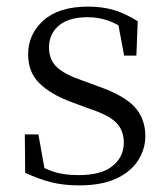

<svg xmlns="http://www.w3.org/2000/svg" viewBox="-20 -546 508 580"><path d="M219 14Q172 14 134.5 4.5Q97 -5 56 -24L55 -140H96L118 -17L84 -19V-55Q112 -37 142.5 -27Q173 -17 218 -17Q286 -17 320 -44.5Q354 -72 354 -115Q354 -152 331 -175.5Q308 -199 246 -219L195 -238Q135 -260 100 -293.5Q65 -327 65 -382Q65 -443 111.5 -484.5Q158 -526 246 -526Q290 -526 324.5 -515.5Q359 -505 396 -482L392 -378H355L334 -490L363 -486V-454Q333 -475 304.5 -484.5Q276 -494 245 -494Q187 -494 157.5 -468.5Q128 -443 128 -403Q128 -365 152.5 -342.5Q177 -320 231 -302L280 -284Q356 -257 387.5 -222Q419 -187 419 -135Q419 -95 396.5 -60.5Q374 -26 330 -6Q286 14 219 14Z"/></svg>

Font: Noto Serif KR ExtraLight Light
Style: Regular
Weight: 300
Version: Version 2.003-H1;hotconv 1.1.1;makeotfexe 2.6.0